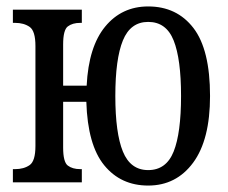

<svg xmlns="http://www.w3.org/2000/svg" viewBox="-20 -566 707 596"><path d="M440 10Q355 10 303.5 -53Q252 -116 248 -250H176V-108Q176 -63 190.5 -52Q205 -41 229 -41H234V0H20V-41H27Q54 -41 72 -53.5Q90 -66 90 -113V-423Q90 -470 72 -482.5Q54 -495 27 -495H20V-536H234V-495H229Q205 -495 190.5 -484Q176 -473 176 -428V-300H249Q255 -421 306.5 -483.5Q358 -546 440 -546Q529 -546 580.5 -479Q632 -412 632 -268Q632 -132 579.5 -61Q527 10 440 10ZM440 -38Q496 -38 519 -95.5Q542 -153 542 -268Q542 -383 519 -440.5Q496 -498 440 -498Q385 -498 361.5 -440.5Q338 -383 338 -268Q338 -153 361.5 -95.5Q385 -38 440 -38Z"/></svg>

Font: Noto Serif ExtraCondensed
Style: Regular
Weight: 400
Width: 2
Designer: Monotype Design Team
Foundry: Monotype Imaging Inc.
Version: Version 2.015